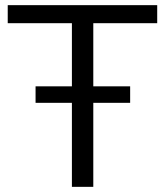

<svg xmlns="http://www.w3.org/2000/svg" viewBox="-20 -725 644 745"><path d="M259 0H342V-326H485V-390H342V-635H590V-705H10V-635H259V-390H118V-326H259Z"/></svg>

Font: Poppy and Pepper
Style: Regular
Weight: 400
Designer: Thy Ha
Foundry: Thy Ha
Version: Version 0.001;Glyphs 3.2 (3227)